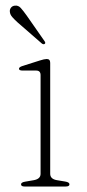

<svg xmlns="http://www.w3.org/2000/svg" viewBox="-20 -678 315 698"><path d="M162.5 -449.5V-46.5Q162.5 -27 187 -23L217 -18Q232.5 -15.5 232.5 -8Q232.5 0 219 0H69Q56.5 0 56.5 -8Q56.5 -15 71 -17.5L103 -23Q127.5 -27.5 127.5 -46V-405Q127.5 -421.5 111.5 -421.5H62.5Q49 -421.5 49 -428Q49 -434 61.5 -438L124.5 -458Q141.5 -463.5 150 -463.5Q162.5 -463.5 162.5 -449.5ZM77 -621.5 141.5 -529Q147 -521.5 142.5 -518.5Q138.5 -515.5 132.5 -519.5L44 -596.5Q33 -606.5 25 -615.5Q17 -624.5 16 -634Q14.5 -642.5 19.5 -649.5Q24.5 -656.5 34 -657.5Q46.5 -659 55.5 -649Q64.5 -639 77 -621.5Z"/></svg>

Font: Fraunces 9pt Thin
Style: Regular
Weight: 100
Version: Version 1.000;[b76b70a41]